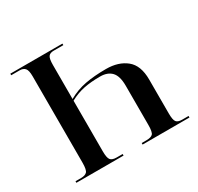

<svg xmlns="http://www.w3.org/2000/svg" viewBox="-152 -895 1109 1075"><g transform="rotate(-30 402.5 -357.0)"><path d="M50 0H355V-10H316Q288 -10 277 -23Q266 -36 266 -79V-406Q312 -431 358 -440Q404 -449 462 -449Q510 -449 535.5 -422Q561 -395 561 -332V-79Q561 -33 549.5 -21.5Q538 -10 509 -10H478V0H781V-10H739Q713 -10 702.5 -22.5Q692 -35 692 -78V-297Q692 -388 642 -428.5Q592 -469 512 -469Q436 -469 377.5 -458Q319 -447 266 -417V-637Q266 -678 276 -691Q286 -704 309 -704H372V-714H35V-704H91Q112 -704 124 -691Q136 -678 136 -639V-81Q136 -34 124 -22Q112 -10 86 -10H50Z"/></g></svg>

Font: Noto Serif Display Semi
Style: Regular
Weight: 600
Designer: Monotype Design Team
Foundry: Monotype Imaging Inc.
Version: Version 1.900